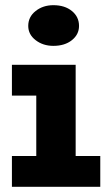

<svg xmlns="http://www.w3.org/2000/svg" viewBox="-20 -721 410 741"><path d="M120 -40V-471H272V-40ZM26 0V-119H367V0ZM26 -352V-471H230V-352ZM186 -544Q146 -544 117.5 -566Q89 -588 89 -621Q89 -656 117.5 -678.5Q146 -701 186 -701Q230 -701 257.5 -678.5Q285 -656 285 -621Q285 -588 257.5 -566Q230 -544 186 -544Z"/></svg>

Font: BioRhyme ExtraBold ExtraBold
Style: Regular
Weight: 800
Version: Version 1.600;gftools[0.9.33]